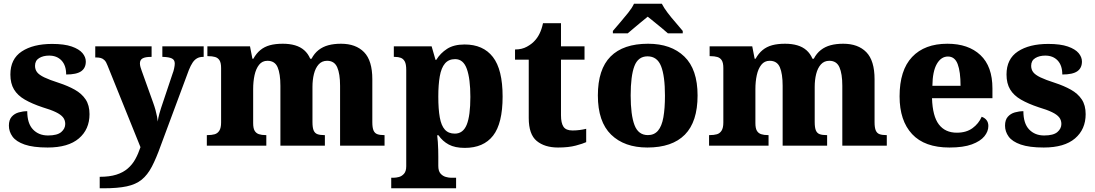

<svg xmlns="http://www.w3.org/2000/svg" viewBox="-20 -786 5910 1036"><path d="M237 10Q159 10 113 -6Q67 -22 47.5 -49Q28 -76 28 -108Q28 -139 43 -156Q58 -173 81 -179.5Q104 -186 127 -186Q127 -120 158 -87.5Q189 -55 239 -55Q289 -55 310.5 -73.5Q332 -92 332 -117Q332 -138 320 -153Q308 -168 281 -181Q254 -194 210 -207Q153 -226 114 -248.5Q75 -271 55.5 -303.5Q36 -336 36 -384Q36 -468 97.5 -508.5Q159 -549 261 -549Q327 -549 367 -535Q407 -521 425 -499.5Q443 -478 443 -454Q443 -419 418 -401.5Q393 -384 337 -384Q337 -433 312 -459.5Q287 -486 245 -486Q213 -486 191 -472.5Q169 -459 169 -431Q169 -411 180 -396.5Q191 -382 219 -368.5Q247 -355 297 -339Q346 -323 383.5 -302Q421 -281 442 -249.5Q463 -218 463 -170Q463 -88 405.5 -39Q348 10 237 10Z M518 168Q571 168 607.5 156.5Q644 145 669 123.5Q694 102 710 73Q726 44 738 8L560 -433Q553 -452 544 -461Q535 -470 524 -473Q513 -476 498 -476H494V-536H798V-479H794Q764 -479 749.5 -471Q735 -463 735 -444Q735 -435 738 -424Q741 -413 745 -403L806 -233Q814 -211 819 -192.5Q824 -174 827 -158.5Q830 -143 831 -130Q834 -152 840 -173Q846 -194 849 -203L912 -391Q916 -400 919.5 -416.5Q923 -433 923 -443Q923 -463 907.5 -470.5Q892 -478 861 -479H856V-536H1079V-479H1075Q1057 -479 1043.5 -471.5Q1030 -464 1019.5 -448.5Q1009 -433 999 -408L848 -2Q823 68 799.5 113Q776 158 744.5 183.5Q713 209 664 219.5Q615 230 538 230H518Z M1096 0V-57H1099Q1122 -57 1138 -61.5Q1154 -66 1163.5 -81Q1173 -96 1173 -125V-419Q1173 -447 1164.5 -460.5Q1156 -474 1140.5 -478.5Q1125 -483 1103 -483H1099V-536H1329L1342 -469H1347Q1363 -498 1385 -516Q1407 -534 1436.5 -542Q1466 -550 1506 -550Q1543 -550 1572 -541.5Q1601 -533 1621.5 -515Q1642 -497 1654 -469H1661Q1676 -498 1699 -516Q1722 -534 1752 -542Q1782 -550 1820 -550Q1900 -550 1944.5 -504.5Q1989 -459 1989 -358V-127Q1989 -97 1995.5 -82Q2002 -67 2016 -62Q2030 -57 2052 -57H2055V0H1815V-323Q1815 -388 1799.5 -423Q1784 -458 1745 -458Q1717 -458 1699.5 -438.5Q1682 -419 1674 -387Q1666 -355 1666 -317V-128Q1666 -97 1672.5 -82Q1679 -67 1693 -62Q1707 -57 1729 -57H1733V0H1493V-323Q1493 -388 1478 -423Q1463 -458 1423 -458Q1395 -458 1378 -436.5Q1361 -415 1353.5 -380.5Q1346 -346 1346 -305V-122Q1346 -94 1354 -80.5Q1362 -67 1377 -62Q1392 -57 1414 -57H1417V0Z M2091 230V173H2105Q2117 173 2132.5 169Q2148 165 2160 151.5Q2172 138 2172 111V-408Q2172 -440 2164 -454.5Q2156 -469 2142.5 -474Q2129 -479 2111 -479H2105V-536H2309L2330 -463H2334Q2356 -499 2392.5 -522.5Q2429 -546 2487 -546Q2587 -546 2639.5 -478.5Q2692 -411 2692 -265Q2692 -120 2640.5 -54Q2589 12 2488 12Q2435 12 2401.5 -6Q2368 -24 2346 -56H2339Q2341 -41 2342.5 -20Q2344 1 2344.5 21.5Q2345 42 2345 59V109Q2345 137 2357 150.5Q2369 164 2385 168.5Q2401 173 2412 173H2441V230ZM2434 -65Q2479 -65 2498.5 -113.5Q2518 -162 2518 -263Q2518 -361 2499 -414Q2480 -467 2436 -467Q2401 -467 2381 -443.5Q2361 -420 2353 -374.5Q2345 -329 2345 -265Q2345 -197 2353 -152.5Q2361 -108 2380.5 -86.5Q2400 -65 2434 -65Z M2991 10Q2919 10 2876 -25.5Q2833 -61 2833 -149V-464H2759V-519Q2796 -519 2823 -534Q2850 -549 2864 -565Q2879 -580 2891 -604Q2903 -628 2910 -661H3007V-536H3134V-464H3007V-164Q3007 -122 3020.5 -102Q3034 -82 3069 -82Q3089 -82 3108 -84.5Q3127 -87 3143 -91V-19Q3126 -11 3087 -0.5Q3048 10 2991 10Z M3473 10Q3349 10 3277.5 -59.5Q3206 -129 3206 -271Q3206 -412 3274.5 -481Q3343 -550 3477 -550Q3601 -550 3672.5 -481Q3744 -412 3744 -271Q3744 -129 3675.5 -59.5Q3607 10 3473 10ZM3476 -57Q3510 -57 3530.5 -81Q3551 -105 3559.5 -153Q3568 -201 3568 -270Q3568 -376 3547 -429Q3526 -482 3474 -482Q3423 -482 3403 -429Q3383 -376 3383 -271Q3383 -166 3403.5 -111.5Q3424 -57 3476 -57ZM3287 -619Q3303 -638 3325.5 -664Q3348 -690 3369.5 -717Q3391 -744 3401 -766H3551Q3562 -744 3582.5 -717Q3603 -690 3626 -664Q3649 -638 3664 -619V-606H3584Q3572 -617 3552 -633.5Q3532 -650 3511 -667Q3490 -684 3475 -696Q3460 -684 3439.5 -667Q3419 -650 3399.5 -633.5Q3380 -617 3367 -606H3287Z M3806 0V-57H3809Q3832 -57 3848 -61.5Q3864 -66 3873.5 -81Q3883 -96 3883 -125V-419Q3883 -447 3874.5 -460.5Q3866 -474 3850.5 -478.5Q3835 -483 3813 -483H3809V-536H4039L4052 -469H4057Q4073 -498 4095 -516Q4117 -534 4146.5 -542Q4176 -550 4216 -550Q4253 -550 4282 -541.5Q4311 -533 4331.5 -515Q4352 -497 4364 -469H4371Q4386 -498 4409 -516Q4432 -534 4462 -542Q4492 -550 4530 -550Q4610 -550 4654.5 -504.5Q4699 -459 4699 -358V-127Q4699 -97 4705.5 -82Q4712 -67 4726 -62Q4740 -57 4762 -57H4765V0H4525V-323Q4525 -388 4509.5 -423Q4494 -458 4455 -458Q4427 -458 4409.5 -438.5Q4392 -419 4384 -387Q4376 -355 4376 -317V-128Q4376 -97 4382.5 -82Q4389 -67 4403 -62Q4417 -57 4439 -57H4443V0H4203V-323Q4203 -388 4188 -423Q4173 -458 4133 -458Q4105 -458 4088 -436.5Q4071 -415 4063.5 -380.5Q4056 -346 4056 -305V-122Q4056 -94 4064 -80.5Q4072 -67 4087 -62Q4102 -57 4124 -57H4127V0Z M5103 10Q4969 10 4901.5 -62.5Q4834 -135 4834 -266Q4834 -407 4901.5 -478.5Q4969 -550 5092 -550Q5205 -550 5270 -489Q5335 -428 5335 -309V-256H5009Q5012 -159 5046 -114.5Q5080 -70 5143 -70Q5194 -70 5227.5 -94.5Q5261 -119 5277 -156Q5294 -150 5303.5 -137.5Q5313 -125 5313 -106Q5313 -77 5291.5 -50.5Q5270 -24 5224 -7Q5178 10 5103 10ZM5163 -323Q5163 -399 5147.5 -440Q5132 -481 5095 -481Q5058 -481 5035 -441Q5012 -401 5011 -323Z M5612 10Q5534 10 5488 -6Q5442 -22 5422.5 -49Q5403 -76 5403 -108Q5403 -139 5418 -156Q5433 -173 5456 -179.5Q5479 -186 5502 -186Q5502 -120 5533 -87.5Q5564 -55 5614 -55Q5664 -55 5685.5 -73.5Q5707 -92 5707 -117Q5707 -138 5695 -153Q5683 -168 5656 -181Q5629 -194 5585 -207Q5528 -226 5489 -248.5Q5450 -271 5430.5 -303.5Q5411 -336 5411 -384Q5411 -468 5472.5 -508.5Q5534 -549 5636 -549Q5702 -549 5742 -535Q5782 -521 5800 -499.5Q5818 -478 5818 -454Q5818 -419 5793 -401.5Q5768 -384 5712 -384Q5712 -433 5687 -459.5Q5662 -486 5620 -486Q5588 -486 5566 -472.5Q5544 -459 5544 -431Q5544 -411 5555 -396.5Q5566 -382 5594 -368.5Q5622 -355 5672 -339Q5721 -323 5758.5 -302Q5796 -281 5817 -249.5Q5838 -218 5838 -170Q5838 -88 5780.5 -39Q5723 10 5612 10Z"/></svg>

Font: Noto Serif Tibetan ExtraBold
Style: Regular
Weight: 800
Version: Version 2.103